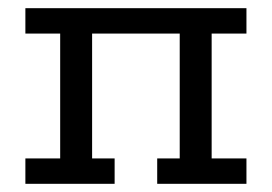

<svg xmlns="http://www.w3.org/2000/svg" viewBox="-20 -449 664 469"><path d="M42 -429H582V-367H497V-62H582V0H364V-62H419V-367H205V-62H260V0H42V-62H127V-367H42Z"/></svg>

Font: Podkova VF Beta
Style: Regular
Weight: 400
Designer: Ilya Yudin
Foundry: Cyreal (www.cyreal.org)
Version: Version 2.100